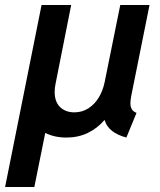

<svg xmlns="http://www.w3.org/2000/svg" viewBox="-54 -541 637 766"><path d="M111.8 -521H230L167.5 -206.1Q164.1 -189.5 164.1 -173.8Q164.1 -134.8 185.8 -113.8Q207.5 -92.8 242.7 -92.8Q273.9 -92.8 298.8 -108.9Q323.7 -125 340.1 -152.1Q356.4 -179.2 363.3 -212.4L425.8 -521H542.5L469.7 -158.7Q466.3 -140.1 466.3 -129.4Q466.3 -114.7 471.9 -105.2Q477.5 -95.7 490.7 -90.8L450.2 7.8Q413.6 -2 391.8 -19.8Q370.1 -37.6 363.8 -61.5H362.3Q334 -28.8 295.9 -10.5Q257.8 7.8 210.9 7.8Q163.6 7.8 126.5 -10.7L83 205.1H-33.7Z"/></svg>

Font: Reddit Sans Fudge SmBold Italic
Style: Regular
Weight: 600
Italic angle: -11.25°
Designer: Stephen Hutchings
Version: Version 1.013